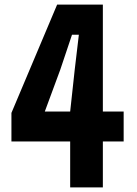

<svg xmlns="http://www.w3.org/2000/svg" viewBox="-20 -820 601 840"><path d="M287 0V-201H30V-326L230 -800H430V-332H521V-201H430V0ZM176 -332H287L307 -516L325 -668H295L244 -516Z"/></svg>

Font: Big Shoulders Text Black
Style: Regular
Weight: 900
Designer: Patric King
Foundry: XO Type Co
Version: Version 1.000; ttfautohint (v1.8.2)